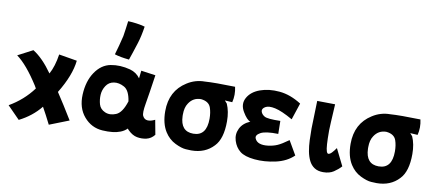

<svg xmlns="http://www.w3.org/2000/svg" viewBox="-84 -1273 3794 1677"><g transform="rotate(10 1813.0 -435.0)"><path d="M242 -224Q238 -229 229 -247Q122 -415 31 -481L163 -550Q250 -496 336 -374Q375 -444 391 -552L552 -525Q538 -393 437 -228Q502 -130 581 0L408 68Q365 -18 331 -78Q256 15 142 72L33 -39Q158 -111 242 -224Z M1058 -254Q1044 -349 996.5 -375Q949 -401 904.5 -394Q860 -387 835.5 -349.5Q811 -312 808.5 -268.5Q806 -225 818 -184Q830 -143 874 -124Q918 -105 971.5 -127Q1025 -149 1058 -254ZM1207 -151Q1221 -122 1249.5 -119.5Q1278 -117 1316 -136L1340 -7Q1311 30 1269.5 39.5Q1228 49 1186 41Q1144 33 1107 -4Q1098 -12 1094 -19Q1070 5 1036 18Q976 42 877.5 35.5Q779 29 713.5 -47.5Q648 -124 653.5 -243.5Q659 -363 713.5 -443.5Q768 -524 850 -539.5Q932 -555 1023 -531Q1081 -515 1114 -468Q1117 -495 1122 -537L1250 -519Q1224 -342 1209.5 -258.5Q1195 -175 1207 -151ZM934 -943Q1014 -940 1084 -921Q1071 -834 1051 -771Q1017 -664 999 -614Q919 -622 870 -638Q894 -718 915 -807Q925 -869 934 -943Z M1664 -74Q1782 -74 1782 -227Q1782 -282 1767 -325Q1749 -376 1679 -383Q1609 -383 1571 -323Q1546 -286 1546 -224V-210Q1550 -74 1664 -74ZM1685 -540Q1771 -546 1953 -541Q1969 -471 1952 -404Q1916 -406 1886 -408L1907 -384Q1936 -319 1936 -231Q1936 -76 1870 -8Q1795 73 1672 73Q1663 73 1624.5 71Q1586 69 1528.5 41Q1471 13 1434 -45Q1389 -116 1389 -226Q1389 -406 1529 -494Q1601 -540 1685 -540Z M2538 -495 2489 -347Q2391 -403 2331.5 -416Q2272 -429 2242.5 -411Q2213 -393 2219.5 -369Q2226 -345 2253 -329Q2280 -313 2394 -316L2396 -201Q2283 -204 2240 -180Q2197 -156 2208.5 -128Q2220 -100 2250 -89.5Q2280 -79 2325 -84.5Q2370 -90 2406 -105.5Q2442 -121 2503 -165L2575 -41Q2513 19 2415.5 40.5Q2318 62 2229.5 53.5Q2141 45 2099.5 12Q2058 -21 2040.5 -77Q2023 -133 2048 -185Q2073 -237 2137 -264Q2106 -273 2068 -337.5Q2030 -402 2062 -460.5Q2094 -519 2171 -547Q2248 -575 2344.5 -566Q2441 -557 2538 -495Z M2839 60Q2792 60 2761 39.5Q2730 19 2712.5 -16.5Q2695 -52 2686.5 -97.5Q2678 -143 2676 -194.5Q2674 -246 2674 -299Q2674 -344 2681 -544L2840 -542Q2828 -336 2828 -308Q2828 -230 2831 -186Q2834 -142 2840.5 -124Q2847 -106 2856 -106Q2870 -106 2887 -124Q2904 -142 2922 -168L2996 -19Q2969 11 2932 35.5Q2895 60 2839 60Z M3308 -74Q3426 -74 3426 -227Q3426 -282 3411 -325Q3393 -376 3323 -383Q3253 -383 3215 -323Q3190 -286 3190 -224V-210Q3194 -74 3308 -74ZM3329 -540Q3415 -546 3597 -541Q3613 -471 3596 -404Q3560 -406 3530 -408L3551 -384Q3580 -319 3580 -231Q3580 -76 3514 -8Q3439 73 3316 73Q3307 73 3268.5 71Q3230 69 3172.5 41Q3115 13 3078 -45Q3033 -116 3033 -226Q3033 -406 3173 -494Q3245 -540 3329 -540Z"/></g></svg>

Font: KN Bobohei
Style: Bold
Weight: 700
Designer: Kingnam Type Foundry
Version: Version 1.710;March 18, 2023